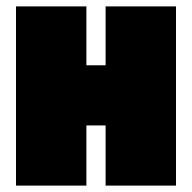

<svg xmlns="http://www.w3.org/2000/svg" viewBox="-20 -580 600 600"><path d="M30 0V-560H250V-376H310V-560H530V0H310V-188H250V0Z"/></svg>

Font: Tektur Condensed Black
Style: Regular
Weight: 900
Width: 3
Designer: Adam Jagosz
Foundry: Adam Jagosz
Version: Version 1.005;gftools[0.9.30]